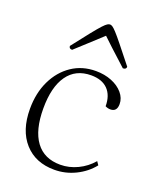

<svg xmlns="http://www.w3.org/2000/svg" viewBox="-130 -758 703 850"><g transform="rotate(20 221.5 -332.5)"><path d="M228 12Q139 12 87 -46Q35 -104 35 -205Q35 -280 63 -338Q91 -396 140 -429Q189 -462 253 -462Q294 -462 327.5 -448.5Q361 -435 381 -411.5Q401 -388 401 -360Q401 -324 370 -324Q358 -324 346 -330Q346 -381 318.5 -409Q291 -437 240 -437Q167 -437 128.5 -382.5Q90 -328 90 -227Q90 -125 129.5 -71.5Q169 -18 245 -18Q287 -18 326.5 -37Q366 -56 394 -89L405 -73Q374 -34 327 -11Q280 12 228 12ZM241 -677Q246 -677 252.5 -673Q259 -669 272 -655Q285 -641 309.5 -610.5Q334 -580 376 -527Q376 -514 360 -514Q313 -557 284.5 -583Q256 -609 241 -624Q225 -609 196.5 -583Q168 -557 121 -514Q106 -514 106 -527Q147 -580 171.5 -610.5Q196 -641 209 -655Q222 -669 229 -673Q236 -677 241 -677Z"/></g></svg>

Font: Petrona ExtraLight
Style: Regular
Weight: 200
Designer: Ringo R. Seeber
Foundry: Ringo R. Seeber
Version: Version 2.001; ttfautohint (v1.8.3)